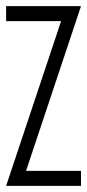

<svg xmlns="http://www.w3.org/2000/svg" viewBox="-20 -606 284 626"><path d="M179.2 -537.1H0V-585.9H244.1L64.9 -48.8H244.1V0H0Z"/></svg>

Font: Daray
Style: Regular
Weight: 400
Designer: Maxim Raikov
Foundry: Maxim Raikov
Version: Version 1.00 May 24, 2021, initial release